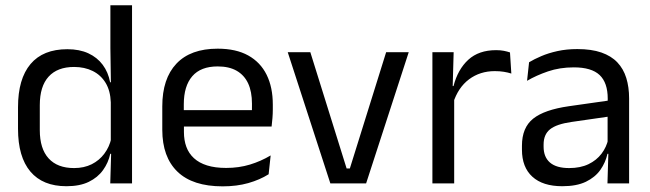

<svg xmlns="http://www.w3.org/2000/svg" viewBox="-20 -682 2418 714"><path d="M227 10.5Q139 10.5 93 -44Q47 -98.5 47 -203V-283.5Q47 -388.5 93.5 -443.8Q140 -499 230.5 -499Q275.5 -499 308.5 -483.8Q341.5 -468.5 362 -441Q382.5 -413.5 389.5 -376H416L392 -301.5Q390.5 -344.5 372.8 -373.8Q355 -403 324.8 -418Q294.5 -433 255.5 -433Q193.5 -433 160.8 -397Q128 -361 128 -291V-198Q128 -129 160.8 -93Q193.5 -57 255.5 -57Q292.5 -57 321 -71.2Q349.5 -85.5 368.2 -110.8Q387 -136 394 -168L414 -110H390Q383 -77 363.2 -49.5Q343.5 -22 310.2 -5.8Q277 10.5 227 10.5ZM390 0 393.5 -118 392 -144V-348L392.5 -365L390.5 -503.5V-662.5H471V0Z M808 11Q696.5 11 640 -43.5Q583.5 -98 583.5 -199.5V-286.5Q583.5 -389.5 636 -445.2Q688.5 -501 789.5 -501Q857.5 -501 903 -475.8Q948.5 -450.5 971.5 -404Q994.5 -357.5 994.5 -293V-275Q994.5 -259 993.2 -243Q992 -227 990 -211.5H915.5Q916.5 -235.5 916.8 -257Q917 -278.5 917 -296.5Q917 -341 902.8 -371.8Q888.5 -402.5 860.2 -418.8Q832 -435 789.5 -435Q726.5 -435 695 -398.5Q663.5 -362 663.5 -294V-247.5L664 -237.5V-191Q664 -160.5 673 -136Q682 -111.5 701.2 -93.8Q720.5 -76 750.2 -66.8Q780 -57.5 821 -57.5Q868.5 -57.5 909.5 -70Q950.5 -82.5 986.5 -104L979 -34Q946.5 -13.5 903.5 -1.2Q860.5 11 808 11ZM626 -211.5V-272.5H973V-211.5Z M1281 -55.5 1416 -488H1500L1341.5 0H1208.5L1050 -488H1134L1269 -55.5Z M1665 -298.5 1646.5 -361 1666.5 -362Q1682.5 -424 1721.5 -459.8Q1760.5 -495.5 1825 -495.5Q1841 -495.5 1853.8 -493Q1866.5 -490.5 1876.5 -487L1881.5 -408.5Q1869 -412.5 1853.8 -415Q1838.5 -417.5 1820 -417.5Q1765 -417.5 1724.2 -387Q1683.5 -356.5 1665 -298.5ZM1588 0V-488H1667L1663 -344L1669 -338V0Z M2239 0 2242.5 -118.5 2239.5 -131V-286.5L2240 -315Q2240 -374.5 2209.8 -403Q2179.5 -431.5 2114 -431.5Q2061.5 -431.5 2017.8 -416.5Q1974 -401.5 1940 -381.5L1947.5 -450.5Q1966.5 -462 1992.8 -473.2Q2019 -484.5 2052.8 -492Q2086.5 -499.5 2127 -499.5Q2179.5 -499.5 2216.2 -486.8Q2253 -474 2275.8 -450Q2298.5 -426 2309 -392Q2319.5 -358 2319.5 -316V0ZM2071 10.5Q1998.5 10.5 1959.8 -24.8Q1921 -60 1921 -125.5V-140Q1921 -207.5 1962.8 -240.8Q2004.5 -274 2095.5 -287L2250 -309L2254.5 -250L2105.5 -228.5Q2049.5 -220.5 2025.5 -201.2Q2001.5 -182 2001.5 -144.5V-136.5Q2001.5 -98 2025.2 -77.5Q2049 -57 2096.5 -57Q2138.5 -57 2168.5 -71.5Q2198.5 -86 2217 -110.5Q2235.5 -135 2242 -165L2254.5 -110H2239Q2232 -78 2212.8 -50.5Q2193.5 -23 2159 -6.2Q2124.5 10.5 2071 10.5Z"/></svg>

Font: Anek Tamil
Style: Regular
Weight: 400
Designer: Aadarsh Rajan (Tamil), Yesha Goshar (Latin)
Foundry: Ek Type
Version: Version 1.003